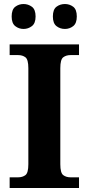

<svg xmlns="http://www.w3.org/2000/svg" viewBox="-20 -935 441 955"><path d="M28 0V-53H70Q92 -53 106.5 -64Q121 -75 121 -118V-596Q121 -639 106.5 -650Q92 -661 70 -661H28V-714H373V-661H331Q309 -661 294.5 -650Q280 -639 280 -596V-118Q280 -75 294.5 -64Q309 -53 331 -53H373V0ZM303 -791Q279 -791 261 -805Q243 -819 243 -853Q243 -888 261 -901.5Q279 -915 303 -915Q326 -915 344 -901.5Q362 -888 362 -853Q362 -819 344 -805Q326 -791 303 -791ZM97 -791Q74 -791 56 -805Q38 -819 38 -853Q38 -888 56 -901.5Q74 -915 97 -915Q120 -915 138.5 -901.5Q157 -888 157 -853Q157 -819 138.5 -805Q120 -791 97 -791Z"/></svg>

Font: Noto Serif Vithkuqi
Style: Bold
Weight: 700
Version: Version 1.005